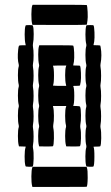

<svg xmlns="http://www.w3.org/2000/svg" viewBox="-20 -653 456 790"><path d="M112.8 36.6 114.3 33.2H225.1H336.4L337.4 36.6Q341.3 46.4 340.8 79.1Q340.3 111.8 336.4 115.7Q335.9 116.2 224.6 116.2H113.3L112.3 112.3Q108.9 99.6 109.1 72.5Q109.4 45.4 112.8 36.6ZM140.6 -463.4 141.6 -466.8H211.4Q279.8 -466.8 281.2 -465.3Q284.2 -460.4 285.2 -436.8Q286.1 -413.1 284.2 -399.4Q281.7 -385.3 281.2 -384.3Q280.3 -383.3 294.4 -383.3Q308.1 -383.3 309.1 -382.3Q312 -377.4 313 -353.5Q314 -329.6 312 -315.9Q309.6 -302.2 309.1 -301.3Q307.6 -299.8 294.4 -299.8Q280.3 -299.8 281.2 -298.8Q285.6 -291 285.6 -258.8Q285.6 -225.6 281.2 -217.8Q280.3 -216.8 294.4 -216.8Q308.6 -216.8 309.6 -213.4Q313 -205.6 313.2 -179.4Q313.5 -153.3 310.5 -139.6Q309.6 -133.3 310.5 -127Q314 -111.8 313.2 -83.5Q312.5 -55.2 308.6 -51.3Q307.6 -50.3 279.8 -50.3L252.4 -50.8L251.5 -54.7Q248 -67.4 248 -93.5Q248 -119.6 251.5 -129.4Q252.4 -133.3 251.5 -137.7Q248 -150.9 248 -176.8Q248 -202.6 251.5 -212.9L252.9 -216.8H225.1H197.8L198.7 -212.4Q201.7 -201.7 201.9 -177.2Q202.1 -152.8 199.2 -139.6Q198.2 -133.3 199.2 -127Q202.6 -111.8 201.9 -83.3Q201.2 -54.7 197.8 -51.3Q196.8 -50.3 168.9 -50.3L141.1 -50.8L140.1 -54.7Q136.7 -67.4 137 -93.5Q137.2 -119.6 140.6 -129.4Q141.6 -133.3 140.6 -137.7Q137.2 -150.9 137.2 -176.8Q137.2 -202.6 140.6 -212.9Q141.6 -216.8 140.6 -221.2Q137.2 -234.4 137.2 -260Q137.2 -285.6 140.6 -295.9Q141.6 -299.8 140.6 -304.7Q137.2 -317.9 137.2 -343.5Q137.2 -369.1 140.6 -379.4Q141.6 -383.3 140.6 -387.7Q137.2 -401.4 137.2 -427.7Q137.2 -454.1 140.6 -463.4ZM251.5 -379.4 252.9 -383.3H225.1Q220.7 -383.3 216.6 -383.3Q212.4 -383.3 209 -383.1Q205.6 -382.8 202.9 -382.8Q200.2 -382.8 199.2 -382.8L197.8 -382.3Q202.1 -374.5 202.1 -342.3Q202.1 -309.1 197.8 -301.3L199.2 -300.8Q200.2 -300.8 202.9 -300.5Q205.6 -300.3 208.7 -300Q211.9 -299.8 216.3 -299.8Q220.7 -299.8 225.1 -299.8H252.4L251.5 -304.7Q248 -317.9 248 -343.5Q248 -369.1 251.5 -379.4ZM335 -546.9Q335.4 -548.8 337.6 -549.3Q339.8 -549.8 350.1 -549.8Q363.8 -549.8 364.7 -548.8Q367.7 -543.9 368.7 -520Q369.6 -496.1 367.7 -482.4Q365.2 -468.8 364.7 -467.8Q363.8 -466.8 377.9 -466.8Q391.1 -466.8 392.6 -465.3Q393.1 -464.8 394 -459.5Q400.4 -425.8 393.6 -389.6Q392.6 -382.8 393.6 -377Q396 -364.3 396 -341.3Q396 -318.4 393.6 -306.2Q392.6 -299.8 393.6 -293.9Q396 -281.2 396 -258.3Q396 -235.4 393.6 -223.1Q392.6 -216.8 393.6 -210.4Q396 -197.8 396 -175Q396 -152.3 393.6 -139.6Q392.6 -133.3 393.6 -127Q397 -112.3 396.5 -84.5Q396 -56.6 392.6 -51.3Q391.1 -49.8 377.9 -49.8Q363.8 -49.8 364.7 -48.8Q368.7 -42 368.4 -7.1Q368.2 27.8 364.3 32.2Q363.3 33.2 349.6 33.2Q339.4 32.7 337.2 32.2Q335 31.7 334.5 28.8Q331.1 16.1 331.3 -10Q331.5 -36.1 335 -45.9Q335.9 -49.8 335 -54.7Q331.5 -67.9 331.5 -93.5Q331.5 -119.1 335 -129.4Q335.9 -133.3 335 -137.7Q331.5 -150.9 331.5 -176.8Q331.5 -202.6 335 -212.9Q335.9 -216.8 335 -221.2Q331.5 -234.4 331.5 -260Q331.5 -285.6 335 -295.9Q335.9 -299.8 335 -304.7Q331.5 -317.9 331.5 -343.5Q331.5 -369.1 335 -379.4Q335.9 -383.3 335 -387.7Q331.5 -400.9 331.5 -426.8Q331.5 -452.6 335 -462.9Q335.9 -466.8 335 -471.2Q331.5 -484.9 331.5 -511.2Q331.5 -537.6 335 -546.9ZM85 -546.9Q85.4 -548.8 87.6 -549.3Q89.8 -549.8 100.1 -549.8Q110.4 -549.8 112.5 -549.3Q114.7 -548.8 115.2 -546.9Q118.7 -539.1 118.7 -512.9Q118.7 -486.8 115.7 -473.1Q115.2 -470.7 115.2 -466.8Q115.2 -462.9 115.7 -460.4Q118.2 -447.8 118.2 -425Q118.2 -402.3 115.7 -389.6Q114.7 -383.3 115.7 -377Q118.2 -364.3 118.2 -341.3Q118.2 -318.4 115.7 -306.2Q114.7 -299.8 115.7 -293.9Q118.2 -281.2 118.2 -258.3Q118.2 -235.4 115.7 -223.1Q114.7 -216.8 115.7 -210.4Q118.2 -197.8 118.2 -175Q118.2 -152.3 115.7 -139.6Q114.7 -133.3 115.7 -127Q118.2 -114.3 118.2 -91.3Q118.2 -68.4 115.7 -56.2Q114.7 -49.8 115.7 -43.9Q119.1 -28.8 118.4 0Q117.7 28.8 114.3 32.2Q113.3 33.2 99.6 33.2Q89.4 32.7 87.2 32.2Q85 31.7 84.5 28.8Q81.1 16.1 81.3 -10Q81.5 -36.1 85 -45.9L85.9 -49.8L72.3 -50.3L58.1 -50.8L57.1 -54.7Q53.7 -67.4 53.7 -93.5Q53.7 -119.6 57.1 -129.4Q58.1 -133.3 57.1 -137.7Q53.7 -150.9 53.7 -176.8Q53.7 -202.6 57.1 -212.9Q58.1 -216.8 57.1 -221.2Q53.7 -234.4 53.7 -260Q53.7 -285.6 57.1 -295.9Q58.1 -299.8 57.1 -304.7Q53.7 -317.9 53.7 -343.5Q53.7 -369.1 57.1 -379.4Q58.1 -383.3 57.1 -387.7Q50.8 -410.6 54.7 -447.8Q56.2 -462.4 58.1 -464.6Q60.1 -466.8 72.3 -466.8H85.9L85 -471.2Q81.5 -484.9 81.5 -511.2Q81.5 -537.6 85 -546.9ZM112.8 -630.4 114.3 -633.3H225.1Q335.9 -633.3 336.9 -632.3Q339.4 -627.9 340.6 -603.8Q341.8 -579.6 339.8 -567.4Q339.4 -565.9 338.9 -562.3Q338.4 -558.6 338.4 -557.6Q337.4 -552.2 336.4 -551.3Q335.4 -550.3 224.6 -550.3L113.3 -550.8L112.3 -554.7Q108.9 -567.4 109.1 -594.5Q109.4 -621.6 112.8 -630.4Z"/></svg>

Font: VT323
Style: Regular
Weight: 400
Monospace: yes
Version: Version 001.002